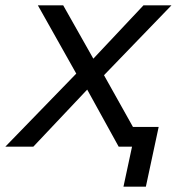

<svg xmlns="http://www.w3.org/2000/svg" viewBox="-56 -550 676 720"><path d="M407 150 449 -46 435 -74H539L491 150ZM-36 0 230 -274 86 -530H181L294 -330L482 -530H587L334 -268L484 0H389L271 -214L69 0Z"/></svg>

Font: Geist Mono
Style: Italic
Weight: 400
Italic angle: -12°
Monospace: yes
Designer: Basement.studio, Andrés Briganti, Mateo Zaragoza
Foundry: Basement.studio, Vercel, Andrés Briganti, Guido Ferreyra, Mateo Zaragoza
Version: Version 1.500